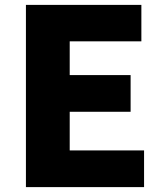

<svg xmlns="http://www.w3.org/2000/svg" viewBox="-20 -765 670 785"><path d="M86 0H569V-150H265V-308H514V-458H265V-596H558V-745H86Z"/></svg>

Font: Noto Sans JP Black
Style: Regular
Weight: 900
Designer: Ryoko NISHIZUKA 西塚涼子 (kana, bopomofo & ideographs); Paul D. Hunt (Latin, Greek & Cyrillic); Sandoll Communications 산돌커뮤니
Foundry: Adobe
Version: Version 2.002;hotconv 1.0.116;makeotfexe 2.5.65601